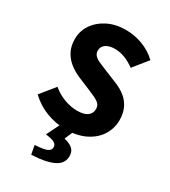

<svg xmlns="http://www.w3.org/2000/svg" viewBox="-216 -770 988 1115"><g transform="rotate(30 278.0 -212.5)"><path d="M276.2 12Q210.7 12 147.9 -11.6Q85.2 -35.1 34.8 -83.1L112.8 -178.9Q147.8 -148.6 192.3 -131.9Q236.8 -115.2 279.5 -115.2Q325.8 -115.2 348.4 -132.1Q371.1 -148.9 371.1 -178.1Q371.1 -199.1 359.5 -211.5Q347.9 -224 326.9 -234Q306 -244 277.2 -255.7L192.5 -291Q158.5 -305.7 128.3 -329.3Q98.2 -352.9 79.5 -387.6Q60.9 -422.3 60.9 -469.5Q60.9 -523.9 90.7 -567.7Q120.5 -611.4 172.8 -637.6Q225.1 -663.8 293.1 -663.8Q352.2 -663.8 406.9 -642.7Q461.6 -621.7 502.7 -582.5L425.4 -486.7Q392.9 -510.9 359.5 -523.7Q326.1 -536.5 293.1 -536.5Q255.4 -536.5 232.7 -521.4Q209.9 -506.3 209.9 -478.1Q209.9 -458.5 222.8 -445.4Q235.6 -432.2 258.5 -422.5Q281.5 -412.8 309.5 -401L392.5 -367.3Q433 -351.1 461.7 -327.3Q490.4 -303.4 506.1 -269.7Q521.8 -236.1 521.8 -190Q521.8 -135.9 493.1 -89.8Q464.4 -43.7 409.2 -15.9Q354.1 12 276.2 12ZM177.5 239.1 166.6 180.1Q225.2 176.8 247.1 167Q269 157.2 269 136Q269 120.4 253.8 110.2Q238.6 99.9 192.7 93.9L240.9 -3.6H326.6L298.3 61.1Q336 69.7 355.4 86.9Q374.8 104 374.8 135.6Q374.8 186.7 323 211.2Q271.1 235.7 177.5 239.1Z"/></g></svg>

Font: Source Sans 3
Style: Regular
Weight: 200
Designer: Paul D. Hunt
Foundry: Adobe
Version: Version 3.046;hotconv 1.0.118;makeotfexe 2.5.65603